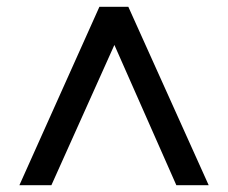

<svg xmlns="http://www.w3.org/2000/svg" viewBox="-20 -713 669 564"><path d="M131 -169H37L272 -693H357L593 -169H498L316 -581Z"/></svg>

Font: Poppins A&M
Style: Regular-A&M
Weight: 400
Designer: Ninad Kale (Devanagari), Jonny Pinhorn (Latin)
Foundry: Indian Type Foundry
Version: 4.004